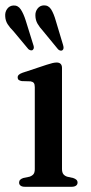

<svg xmlns="http://www.w3.org/2000/svg" viewBox="-28 -714 348 734"><path d="M209 -454.5V-68Q209 -55 214.2 -48.2Q219.5 -41.5 229 -38.5L251.5 -33.5Q259.5 -31 264 -26.8Q268.5 -22.5 268.5 -16Q268.5 -8.5 262.5 -4.2Q256.5 0 246.5 0H66.5Q56.5 0 50.8 -4.2Q45 -8.5 45 -16Q45 -22.5 49.2 -26.8Q53.5 -31 61 -33.5L85 -38.5Q95 -42 100 -48.2Q105 -54.5 105 -67.5V-381Q105 -392 101.2 -396.8Q97.5 -401.5 89 -403L55 -404Q47 -405.5 43.2 -408.8Q39.5 -412 39.5 -418Q39.5 -424 44 -428.2Q48.5 -432.5 58.5 -436L150.5 -466.5Q164.5 -471 173 -473Q181.5 -475 189 -475Q198.5 -475 203.8 -469.8Q209 -464.5 209 -454.5ZM70.5 -635 98.8 -544Q101.2 -538 101.4 -532.8Q101.6 -527.5 98 -524Q94.8 -520.5 89.9 -521.5Q85 -522.5 80.6 -526L23.5 -594.5Q9.3 -608.5 1 -621.8Q-7.3 -635 -8.1 -652Q-9.3 -668 -0.6 -680Q8.1 -692 23.1 -693Q40.9 -694 51.4 -678Q62 -662 70.5 -635ZM185.5 -634 213 -542.5Q215 -536 215 -531Q215 -526 211.4 -522.5Q208.2 -519.5 203.1 -520.5Q198 -521.5 194 -525.5L136.9 -595Q123.5 -609.5 115.6 -623.2Q107.7 -637 107.3 -654Q106.5 -669.5 115.6 -681.2Q124.7 -693 139.7 -693.5Q157.5 -694 167.7 -677.8Q177.8 -661.5 185.5 -634Z"/></svg>

Font: Fraunces 17pt
Style: Regular
Weight: 400
Version: Version 1.000;[b76b70a41]